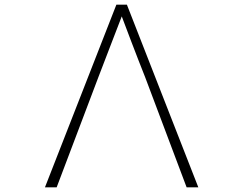

<svg xmlns="http://www.w3.org/2000/svg" viewBox="-20 -779 1040 820"><path d="M477 -759 172 21H222L400 -449C428 -521 496 -700 500 -709C503 -700 571 -521 600 -449L777 21H827L522 -759Z"/></svg>

Font: LINE Seed JP_OTF Thin
Style: Regular
Weight: 250
Designer: LY Corporation & Fontrix & Fontworks
Version: Version 1.007